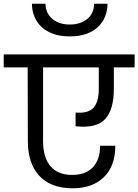

<svg xmlns="http://www.w3.org/2000/svg" viewBox="-47 -1033 745 1034"><path d="M-27 -740H678V-670H566V-554Q566 -443 519.5 -392Q473 -341 360 -353V-427Q427 -421 456 -452Q485 -483 485 -556V-670H185V-271Q185 -186 224.5 -138.5Q264 -91 342 -91Q414 -91 453 -132Q492 -173 492 -248H574Q574 -139 512.5 -79Q451 -19 344 -19Q282 -19 236.5 -37.5Q191 -56 161.5 -89.5Q132 -123 117.5 -169.5Q103 -216 103 -273L102 -670H-27ZM329 -837Q276 -837 237.5 -851.5Q199 -866 174 -890.5Q149 -915 137 -947Q125 -979 125 -1013H198Q198 -992 205.5 -972Q213 -952 229 -936.5Q245 -921 269.5 -911Q294 -901 329 -901Q363 -901 388 -911Q413 -921 429 -936.5Q445 -952 452.5 -972Q460 -992 460 -1013H532Q532 -979 520 -947Q508 -915 483.5 -890.5Q459 -866 420.5 -851.5Q382 -837 329 -837Z"/></svg>

Font: Poppins
Style: Regular
Weight: 400
Designer: Ninad Kale (Devanagari), Jonny Pinhorn (Latin)
Foundry: Indian Type Foundry
Version: Version 3.002 2017